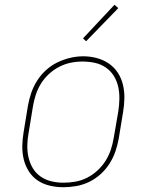

<svg xmlns="http://www.w3.org/2000/svg" viewBox="-20 -777 640 805"><path d="M246 8Q217 8 189 1.5Q161 -5 138.5 -20Q116 -35 101 -58.5Q86 -82 79.5 -109Q73 -136 73.5 -165Q74 -194 79 -223L97 -333Q102 -361 111 -387.5Q120 -414 135.5 -438.5Q151 -463 173 -483Q195 -503 221 -515.5Q247 -528 274.5 -534.5Q302 -541 329 -541Q358 -541 386 -533.5Q414 -526 436.5 -510.5Q459 -495 474 -472Q489 -449 495.5 -421.5Q502 -394 501.5 -365Q501 -336 496 -307L478 -197Q473 -169 464 -142.5Q455 -116 439.5 -91.5Q424 -67 402 -47Q380 -27 354 -14.5Q328 -2 300.5 3Q273 8 246 8ZM246 -11Q271 -11 296.5 -15.5Q322 -20 345.5 -32Q369 -44 389 -62.5Q409 -81 423 -103.5Q437 -126 445 -150.5Q453 -175 457 -200L476 -310Q480 -336 480.5 -362.5Q481 -389 475.5 -413.5Q470 -438 457 -459Q444 -480 423.5 -494Q403 -508 378 -513.5Q353 -519 326 -519Q301 -519 276.5 -514Q252 -509 228.5 -497Q205 -485 185 -466.5Q165 -448 151.5 -426Q138 -404 130 -379.5Q122 -355 118 -330L100 -220Q95 -194 94.5 -168Q94 -142 99.5 -117.5Q105 -93 117.5 -72Q130 -51 150 -37Q170 -23 195 -17Q220 -11 246 -11ZM341 -604 328 -616 460 -757 476 -743Z"/></svg>

Font: Iosevka Curly Slab ThExObl
Style: Regular
Weight: 100
Width: 7
Italic angle: -9°
Monospace: yes
Designer: Belleve Invis
Foundry: Belleve Invis
Version: Version 11.1.0; ttfautohint (v1.8.3)